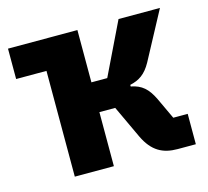

<svg xmlns="http://www.w3.org/2000/svg" viewBox="-81 -609 762 703"><g transform="rotate(-15 300.0 -258.0)"><path d="M120 0H268.1V-204.9H328.1L386 -81C415.1 -19.9 454.9 0 509.9 0H578.8V-115.1H524.1L486.2 -196C465.9 -237.9 443.9 -258.2 403.1 -266V-272C437.9 -279.8 462 -295.1 484 -334.9L581 -516H424L328.1 -317.8H268.1V-516H5V-400.9H120Z"/></g></svg>

Font: Margiela Mono Bold
Style: Regular
Weight: 700
Designer: Mike Abbink, Paul van der Laan, Pieter van Rosmalen
Foundry: Bold Monday
Version: Version 2.003 2021